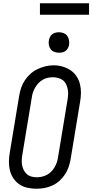

<svg xmlns="http://www.w3.org/2000/svg" viewBox="-20 -1145 564 1173"><path d="M202 8Q174 8 147 2Q120 -4 98.5 -18.5Q77 -33 62 -55.5Q47 -78 40.5 -104Q34 -130 34.5 -158Q35 -186 40 -214L97 -559Q101 -584 109 -608Q117 -632 131.5 -654Q146 -676 166 -694Q186 -712 209.5 -723Q233 -734 257.5 -740Q282 -746 307 -746Q335 -746 361.5 -738.5Q388 -731 410 -716.5Q432 -702 447 -679.5Q462 -657 468.5 -631Q475 -605 474.5 -577Q474 -549 469 -521L412 -176Q408 -151 400 -127Q392 -103 378 -81Q364 -59 344 -41Q324 -23 300.5 -12Q277 -1 252 3.5Q227 8 202 8ZM204 -62Q220 -62 236 -65.5Q252 -69 267 -77Q282 -85 294 -97.5Q306 -110 314.5 -125Q323 -140 328 -155.5Q333 -171 335 -187L392 -532Q395 -549 396 -566Q397 -583 394 -599Q391 -615 384 -630Q377 -645 364.5 -654.5Q352 -664 336 -668.5Q320 -673 303 -673Q287 -673 271 -669.5Q255 -666 240.5 -657.5Q226 -649 214.5 -636.5Q203 -624 194.5 -609.5Q186 -595 181 -579.5Q176 -564 174 -548L117 -203Q114 -186 113 -169Q112 -152 115 -136Q118 -120 125 -106Q132 -92 143.5 -81.5Q155 -71 171 -66.5Q187 -62 204 -62ZM340 -823Q325 -823 311.5 -828Q298 -833 289.5 -844.5Q281 -856 278.5 -870.5Q276 -885 279 -900Q281 -910 286 -920Q291 -930 300 -936.5Q309 -943 319.5 -945.5Q330 -948 340 -948Q355 -948 369 -942.5Q383 -937 391 -925.5Q399 -914 401.5 -899.5Q404 -885 402 -870Q400 -860 394.5 -850Q389 -840 380 -833.5Q371 -827 360.5 -825Q350 -823 340 -823ZM224 -1055V-1125H524V-1055Z"/></svg>

Font: Iosevka Curly Slab Oblique
Style: Regular
Weight: 400
Italic angle: -9°
Monospace: yes
Designer: Belleve Invis
Foundry: Belleve Invis
Version: Version 11.1.0; ttfautohint (v1.8.3)